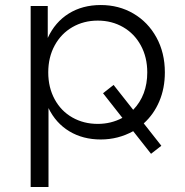

<svg xmlns="http://www.w3.org/2000/svg" viewBox="-20 -550 737 764"><path d="M552 -59 622 30 581 62 510 -28Q450 5 381 5Q310 5 256 -27.5Q202 -60 173 -120V194H102V-526H170V-399Q199 -462 253.5 -496Q308 -530 381 -530Q453 -530 511 -496Q569 -462 602.5 -401Q636 -340 636 -262Q636 -199 614 -147Q592 -95 552 -59ZM467 -81 390 -179 432 -212 510 -113Q566 -171 566 -262Q566 -322 540.5 -369Q515 -416 470 -442Q425 -468 369 -468Q313 -468 268 -442Q223 -416 197.5 -369Q172 -322 172 -262Q172 -202 197.5 -155Q223 -108 268 -82.5Q313 -57 369 -57Q422 -57 467 -81Z"/></svg>

Font: APTA Sans Regular
Style: Regular
Weight: 400
Version: Version 7.200